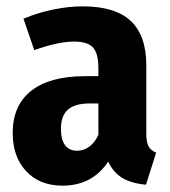

<svg xmlns="http://www.w3.org/2000/svg" viewBox="-20 -568 535 605"><path d="M472 -87 440 14Q395 10 366 -7Q337 -24 321 -59Q271 17 177 17Q105 17 62.5 -28.5Q20 -74 20 -149Q20 -236 78.5 -282Q137 -328 248 -328H290V-353Q290 -400 273 -418.5Q256 -437 213 -437Q164 -437 88 -410L54 -509Q99 -528 148 -538Q197 -548 240 -548Q343 -548 392 -502Q441 -456 441 -362V-147Q441 -120 448 -107Q455 -94 472 -87ZM290 -143V-242H262Q216 -242 194 -222.5Q172 -203 172 -162Q172 -128 185 -110.5Q198 -93 223 -93Q244 -93 261.5 -106Q279 -119 290 -143Z"/></svg>

Font: Fira Sans Condensed
Style: Bold
Weight: 700
Width: 3
Designer: bBox Type GmbH & Carrois Corporate GbR & Edenspiekermann AG
Foundry: bBox Type GmbH & Carrois Corporate GbR & Edenspiekermann AG
Version: Version 4.301